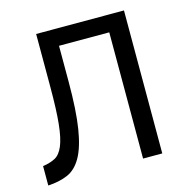

<svg xmlns="http://www.w3.org/2000/svg" viewBox="-104 -800 889 908"><g transform="rotate(-15 340.0 -346.5)"><path d="M22 -88Q57 -93 82 -106Q107 -119 122.5 -156Q138 -193 145 -260.5Q152 -328 152 -442V-700H582V0H488V-618H242V-442Q242 -301 228 -214Q214 -127 186.5 -79Q159 -31 118 -13.5Q77 4 22 7Z"/></g></svg>

Font: Golos UI
Style: Regular
Weight: 400
Designer: A.Korolkova, Vitaly Kuzmin
Foundry: ParaType Ltd
Version: Version 2.000